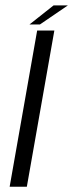

<svg xmlns="http://www.w3.org/2000/svg" viewBox="-20 -706 276 726"><path d="M16.5 0H81.5L185.5 -590.5H120.5ZM91.5 -613.5H131L236.5 -685.5H182.5Z"/></svg>

Font: Anybody SemiExpanded Light
Style: Italic
Weight: 300
Width: 6
Italic angle: -10°
Version: Version 1.113;gftools[0.9.25]